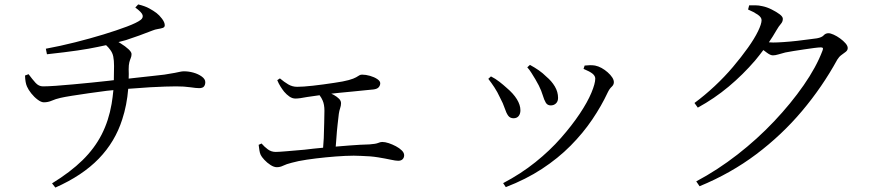

<svg xmlns="http://www.w3.org/2000/svg" viewBox="-20 -795 4010 867"><path d="M604 -775Q634 -768 654 -757Q674 -746 687 -736Q699 -727 711.5 -710.5Q724 -694 724 -681Q724 -672 715 -669Q706 -666 693 -664Q680 -662 668 -657Q638 -645 608.5 -634.5Q579 -624 549 -614Q532 -609 515 -605Q520 -602 525 -599Q546 -586 560 -573Q574 -560 574 -551Q574 -541 570.5 -533Q567 -525 564 -513.5Q561 -502 561 -482Q562 -461 561 -440Q578 -442 596 -444Q635 -448 669 -452Q703 -456 722 -458Q754 -463 769.5 -466Q785 -469 793.5 -471Q802 -473 811 -473Q832 -473 853.5 -467Q875 -461 891 -449.5Q907 -438 907 -424Q907 -412 901 -404.5Q895 -397 879 -397Q866 -397 839 -401Q812 -405 775 -405Q756 -405 725 -404Q694 -403 658 -401Q622 -399 588 -396Q573 -395 559 -394Q553 -320 532 -256Q500 -155 426 -78.5Q352 -2 230 52L215 33Q298 -18 352.5 -71.5Q407 -125 439 -187.5Q471 -250 484 -326Q489 -356 492 -388Q478 -387 462 -385Q423 -380 381 -374Q339 -368 304.5 -362.5Q270 -357 253 -353Q231 -348 214 -340.5Q197 -333 178 -333Q166 -333 150 -345Q134 -357 121 -373.5Q108 -390 102 -404Q94 -421 93 -454L109 -460Q126 -437 140.5 -421Q155 -405 174 -405Q195 -405 231.5 -407.5Q268 -410 310 -414Q352 -418 393.5 -422Q435 -426 469 -430Q483 -432 494 -433Q495 -464 495 -497Q495 -522 491.5 -539.5Q488 -557 477 -571Q470 -581 459 -591Q441 -587 421 -583Q384 -575 329.5 -567Q275 -559 192 -550L187 -575Q252 -587 319.5 -604Q387 -621 447.5 -639.5Q508 -658 553 -675Q598 -692 615 -705Q627 -714 624 -726.5Q621 -739 591 -761Z M1666 -391Q1654 -390 1630 -387.5Q1606 -385 1575.5 -382Q1545 -379 1513 -376Q1494 -374 1476 -372Q1482 -369 1488 -366Q1502 -358 1511 -349Q1520 -340 1520 -329Q1520 -318 1516 -306.5Q1512 -295 1510 -281Q1508 -263 1504.5 -233Q1501 -203 1499 -171Q1497 -151 1496 -133Q1527 -136 1557 -138Q1608 -142 1649 -143Q1677 -145 1687.5 -149.5Q1698 -154 1706 -154Q1719 -154 1735.5 -148.5Q1752 -143 1768 -134.5Q1784 -126 1794.5 -115.5Q1805 -105 1805 -94Q1805 -83 1798 -76Q1791 -69 1778 -69Q1767 -69 1744 -74Q1721 -79 1687.5 -84.5Q1654 -90 1611 -91Q1580 -93 1538.5 -91Q1497 -89 1451.5 -84.5Q1406 -80 1365.5 -74Q1325 -68 1297 -60Q1273 -54 1259 -47Q1245 -40 1230 -40Q1217 -40 1201.5 -50Q1186 -60 1173.5 -73.5Q1161 -87 1157 -96Q1153 -105 1151.5 -115.5Q1150 -126 1148 -141L1161 -147Q1174 -132 1189.5 -120.5Q1205 -109 1225 -109Q1239 -109 1273.5 -112Q1308 -115 1355 -119Q1395 -124 1439 -128Q1441 -147 1442 -171Q1443 -207 1444 -241Q1445 -275 1445 -295Q1445 -323 1437 -341Q1432 -353 1423 -365Q1392 -361 1367 -357Q1332 -350 1314 -350Q1300 -350 1287 -359Q1274 -368 1263 -381Q1255 -391 1246.5 -404.5Q1238 -418 1232 -433L1244 -441Q1263 -425 1281.5 -414Q1300 -403 1322 -403Q1348 -403 1393 -408Q1438 -413 1490 -421Q1532 -427 1555 -433.5Q1578 -440 1588 -446Q1598 -452 1603 -455Q1608 -458 1615 -458Q1632 -458 1651 -452.5Q1670 -447 1683.5 -438Q1697 -429 1697 -419Q1697 -409 1690 -401Q1683 -393 1666 -391Z M2361 -491 2373 -502Q2395 -490 2413 -477.5Q2431 -465 2447 -449Q2471 -429 2485.5 -404.5Q2500 -380 2500 -353Q2500 -337 2490.5 -328Q2481 -319 2467 -319Q2452 -319 2444.5 -331.5Q2437 -344 2431 -364.5Q2425 -385 2413 -409Q2406 -423 2397.5 -437Q2389 -451 2380 -465.5Q2371 -480 2361 -491ZM2264 50 2252 32Q2332 -10 2397.5 -62.5Q2463 -115 2513 -172Q2563 -229 2598 -281.5Q2633 -334 2650.5 -376Q2668 -418 2668 -440Q2668 -452 2656 -462Q2644 -472 2615 -484L2620 -499Q2630 -500 2642.5 -500.5Q2655 -501 2667 -499Q2682 -496 2696.5 -488Q2711 -480 2724 -468.5Q2737 -457 2744.5 -445.5Q2752 -434 2752 -424Q2752 -412 2742 -403Q2732 -394 2724 -377Q2696 -317 2654.5 -255.5Q2613 -194 2556.5 -137Q2500 -80 2427.5 -32.5Q2355 15 2264 50ZM2185 -439 2197 -450Q2217 -440 2235.5 -425.5Q2254 -411 2267 -399Q2298 -373 2314 -347Q2330 -321 2330 -297Q2330 -281 2322 -271Q2314 -261 2299 -261Q2283 -261 2274.5 -273Q2266 -285 2259 -306.5Q2252 -328 2238 -354Q2226 -380 2212.5 -400.5Q2199 -421 2185 -439Z M3116 -330Q3162 -364 3207 -406Q3252 -448 3290 -493Q3328 -538 3357.5 -579.5Q3387 -621 3403 -654Q3419 -687 3419 -704Q3419 -717 3401.5 -729Q3384 -741 3358 -752L3363 -771Q3377 -771 3391.5 -771Q3406 -771 3423 -767Q3443 -763 3464 -752.5Q3485 -742 3500 -731Q3515 -720 3515 -710Q3515 -697 3506 -687Q3497 -677 3486 -658Q3470 -630 3452 -604Q3462 -603 3471 -603Q3489 -603 3518.5 -605Q3548 -607 3579 -610.5Q3610 -614 3634.5 -617.5Q3659 -621 3669 -622Q3691 -626 3699.5 -635.5Q3708 -645 3721 -645Q3730 -645 3744.5 -638.5Q3759 -632 3773.5 -621.5Q3788 -611 3798 -599.5Q3808 -588 3808 -578Q3808 -568 3799 -561Q3790 -554 3779.5 -546.5Q3769 -539 3761 -526Q3693 -402 3601.5 -293.5Q3510 -185 3395 -98.5Q3280 -12 3139 46L3124 24Q3220 -27 3310 -97Q3400 -167 3476 -247.5Q3552 -328 3609 -410Q3666 -492 3694 -566Q3698 -575 3695 -579Q3692 -581 3686 -581Q3678 -581 3657.5 -578.5Q3637 -576 3611.5 -572Q3586 -568 3562.5 -564.5Q3539 -561 3526 -558Q3510 -554 3495.5 -549.5Q3481 -545 3470 -545Q3459 -545 3443 -557Q3435 -563 3427 -569Q3409 -545 3390 -522Q3335 -458 3270.5 -404Q3206 -350 3131 -309Z"/></svg>

Font: Early Summer Mincho
Style: Regular
Weight: 400
Designer: GuiWonder
Version: Version 1.002